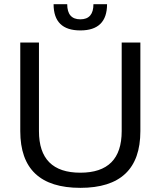

<svg xmlns="http://www.w3.org/2000/svg" viewBox="-20 -904 777 929"><path d="M78.1 -269.5V-698.2H168.5V-269.5Q168.5 -68.4 368.7 -68.4Q568.8 -68.4 568.8 -269.5V-698.2H659.2V-269.5Q659.2 4.9 368.7 4.9Q78.1 4.9 78.1 -269.5ZM239.3 -883.8H305.2Q305.2 -810.5 368.7 -810.5Q432.1 -810.5 432.1 -883.8H498Q498 -756.8 368.7 -756.8Q239.3 -756.8 239.3 -883.8Z"/></svg>

Font: Sansation
Style: Regular
Weight: 400
Designer: Bernd Montag
Version: Version 1.301